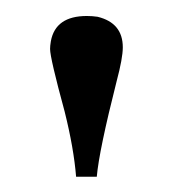

<svg xmlns="http://www.w3.org/2000/svg" viewBox="-20 -661 221 245"><path d="M90.8 -640.6Q50.8 -640.6 44.9 -608.4Q43.9 -602.5 43.9 -598.6Q43.9 -586.9 62.5 -518.6Q74.2 -471.7 77.1 -435.5H103.5Q106.4 -468.8 128.9 -557.6Q136.7 -586.9 136.7 -600.6Q136.7 -631.8 104.5 -639.6Q97.7 -640.6 90.8 -640.6Z"/></svg>

Font: Abhaya Libre Medium
Style: Regular
Weight: 500
Designer: Pushpananda Ekanayake, Sol Matas, Pathum Egodawatta
Foundry: Mooniak
Version: Version 1.050 ; ttfautohint (v1.6)